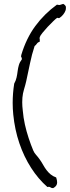

<svg xmlns="http://www.w3.org/2000/svg" viewBox="-20 -806 357 983"><path d="M303.7 -786.1Q314.5 -780.3 317.4 -771.5V-763.7Q317.4 -757.8 315.4 -752Q311.5 -741.2 303.2 -731Q294.9 -720.7 284.2 -713.9Q283.2 -712.9 281.2 -712.9Q280.3 -712.9 278.3 -713.9Q275.4 -714.8 274.4 -714.8Q272.5 -714.8 271.5 -713.9Q265.6 -710 252 -696.8Q238.3 -683.6 223.6 -668Q209 -652.3 197.3 -637.7Q185.5 -623 183.6 -616.2Q182.6 -612.3 182.6 -609.4Q182.6 -606.4 183.6 -604.5V-592.8Q173.8 -589.8 168.9 -582.5Q164.1 -575.2 157.2 -570.3Q142.6 -526.4 133.8 -482.4Q125 -438.5 114.3 -390.6Q109.4 -369.1 103 -348.6Q96.7 -328.1 94.7 -305.7Q93.8 -293.9 93.8 -282.2Q93.8 -261.7 96.7 -239.3Q99.6 -204.1 107.4 -168.9Q115.2 -133.8 126.5 -99.6Q137.7 -65.4 150.4 -35.2Q155.3 -23.4 165 -12.7Q174.8 -2 183.6 10.7Q193.4 24.4 201.2 38.6Q209 52.7 218.3 64.9Q227.5 77.1 239.3 86.9Q251 96.7 267.6 102.5Q272.5 117.2 272.5 127.9Q272.5 132.8 271.5 135.7Q268.6 148.4 252 157.2Q243.2 157.2 238.3 153.3Q235.4 150.4 229.5 150.4Q226.6 150.4 222.7 151.4Q175.8 110.4 139.2 53.2Q102.5 -3.9 79.1 -72.8Q55.7 -141.6 47.9 -219.7Q44.9 -249 44.9 -279.3Q44.9 -328.1 52.7 -377.9Q61.5 -393.6 64.9 -409.7Q68.4 -425.8 70.3 -441.9Q72.3 -458 76.7 -473.1Q81.1 -488.3 91.8 -502V-504.9Q91.8 -509.8 89.8 -512.7Q87.9 -514.6 87.9 -517.6Q87.9 -520.5 88.9 -524.4Q114.3 -609.4 160.6 -672.4Q207 -735.4 271.5 -782.2Q279.3 -780.3 283.2 -780.3Q286.1 -780.3 288.1 -781.2Q292 -783.2 303.7 -786.1Z"/></svg>

Font: Crafty Girls
Style: Regular
Weight: 400
Designer: Crystal Kluge
Foundry: Font Diner, Inc DBA Tart Workshop
Version: Version 1.000